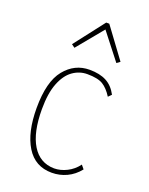

<svg xmlns="http://www.w3.org/2000/svg" viewBox="-131 -742 638 822"><g transform="rotate(20 187.5 -331.0)"><path d="M208 11Q132 11 92.5 -53Q53 -117 53 -228Q53 -348 98 -403.5Q143 -459 211 -459Q257 -459 287.5 -443Q318 -427 337 -391L323 -377Q303 -409 279.5 -423.5Q256 -438 208 -438Q172 -438 142 -416.5Q112 -395 94 -349Q76 -303 76 -231Q76 -125 111 -68Q146 -11 211 -10Q240 -10 269 -24.5Q298 -39 318 -66L332 -49Q308 -19 276 -4Q244 11 208 11ZM117 -525 102 -536 208 -673H222L323 -536L308 -525L215 -644Z"/></g></svg>

Font: Inconsolata Condensed ExtraLight
Style: Regular
Weight: 200
Width: 3
Monospace: yes
Designer: Raph Levien, Cyreal, Brenton Simpson
Foundry: Raph Levien, Cyreal, Google
Version: Version 3.100; ttfautohint (v1.8.4.7-5d5b)